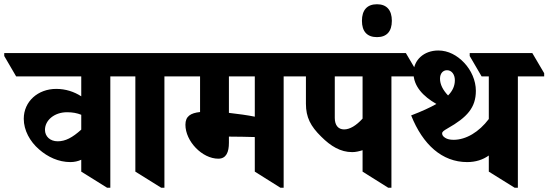

<svg xmlns="http://www.w3.org/2000/svg" viewBox="-85 -876 2585 905"><path d="M247 -112C265 -112 283 -116 298 -123V-67L420 9H435V-516H559V-531L503 -626H-65V-612L-9 -516H298V-422C264 -444 224 -457 180 -457C94 -457 27 -398 27 -316C27 -262 56 -209 99 -172C140 -136 191 -112 247 -112ZM127 -264C127 -309 171 -347 231 -347C257 -347 278 -343 298 -335V-265C256 -227 223 -210 187 -210C151 -210 127 -233 127 -264Z M675 9H690V-516H814V-531L758 -626H429V-612L485 -516H553V-67Z M944 -128C982 -128 994 -160 994 -203V-232C997 -232 1000 -232 1002 -232C1033 -232 1081 -231 1116 -230V-67L1237 9H1252V-516H1376V-531L1320 -626H679V-612L736 -516H858V-348C813 -343 789 -328 789 -288C789 -210 868 -128 944 -128ZM994 -344V-516H1116V-326C1082 -333 1038 -339 994 -344Z M1575 -159C1592 -159 1608 -163 1624 -168V-67L1745 9H1760V-516H1884V-531L1828 -626H1246V-612L1302 -516H1357V-387C1357 -323 1379 -281 1429 -232C1474 -187 1520 -159 1575 -159ZM1493 -320V-516H1624V-317C1594 -284 1564 -266 1537 -266C1509 -266 1493 -286 1493 -320Z M1692 -701C1738 -701 1762 -728 1762 -778C1762 -828 1738 -856 1692 -856C1645 -856 1621 -828 1621 -778C1621 -728 1645 -701 1692 -701Z M2117 -112C2157 -112 2191 -123 2219 -143V-67L2341 9H2356V-516H2480V-531L2424 -626H2129V-612L2185 -516H2219V-315C2173 -254 2112 -217 2053 -217C2037 -217 2023 -220 2014 -226C2004 -232 1999 -239 1999 -247C1999 -255 2006 -260 2025 -271C2117 -323 2158 -369 2158 -448C2158 -497 2136 -545 2103 -580C2070 -615 2028 -638 1981 -638C1913 -638 1864 -593 1864 -532C1864 -470 1909 -422 1972 -386C1942 -369 1903 -351 1853 -332C1908 -194 1999 -112 2117 -112ZM1989 -505C1989 -530 2003 -545 2022 -545C2044 -545 2059 -525 2059 -498C2059 -472 2049 -448 2027 -426C2003 -451 1989 -478 1989 -505Z"/></svg>

Font: Noto Serif Devanagari SemiCondensed ExtraBold
Style: Regular
Weight: 800
Width: 4
Designer: Universal Thirst, Indian Type Foundry and the Monotype Design Team
Foundry: Monotype Imaging Inc.
Version: Version 2.004